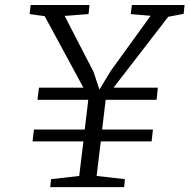

<svg xmlns="http://www.w3.org/2000/svg" viewBox="-20 -764 774 784"><path d="M139 -406H320.5L162.5 -698L101 -706.5L105 -743.5H345.5L341.5 -706.5L244 -699L362 -470.5L386 -398L431.5 -473.5L595 -699.5L514 -706.5L518.5 -743.5H733.5L730 -707.5L667 -695.5L443.5 -406H624.5L619.5 -356.5H411.5L397 -235H604.5L599 -186.5H391.5L374.5 -45.5L490 -32.5L487 0H185L188.5 -32.5L303.5 -45.5L320.5 -186.5H113L118.5 -235H326L340.5 -356.5H133Z"/></svg>

Font: Merriweather 36pt Light
Style: Italic
Weight: 300
Italic angle: -7.8°
Version: Version 2.101